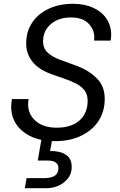

<svg xmlns="http://www.w3.org/2000/svg" viewBox="-20 -732 631 1012"><path d="M269 12Q200 12 148.5 -10.5Q97 -33 68 -74Q39 -115 39 -170Q39 -179 40 -189.5Q41 -200 43 -210H131Q128 -196 128 -183Q128 -129 168.5 -94Q209 -59 278 -59Q358 -59 400 -98Q442 -137 442 -201Q442 -234 425.5 -255.5Q409 -277 381 -291.5Q353 -306 318.5 -317.5Q284 -329 249 -342Q183 -366 150.5 -407.5Q118 -449 118 -502Q118 -565 149 -612Q180 -659 236 -685.5Q292 -712 366 -712Q425 -712 470.5 -691.5Q516 -671 541 -634Q566 -597 566 -549Q566 -534 563 -518H476Q476 -523 476.5 -527.5Q477 -532 477 -537Q477 -576 446.5 -608Q416 -640 354 -640Q288 -640 247.5 -604.5Q207 -569 207 -515Q207 -477 231.5 -454.5Q256 -432 297 -417Q338 -402 387 -384Q448 -361 490 -319.5Q532 -278 532 -211Q532 -144 499 -94Q466 -44 407 -16Q348 12 269 12ZM111 260 120 207H212Q288 207 288 155Q288 114 229 114H179L200 -6H257L244 64Q296 63 327 83.5Q358 104 358 148Q358 196 319 228Q280 260 222 260Z"/></svg>

Font: DeepMind Sans
Style: Italic
Weight: 400
Italic angle: -10°
Designer: Jonny Pinhorn / Modifications: Colophon Foundry
Foundry: Colophon Foundry
Version: Version 1.002; ttfautohint (v1.8.2)